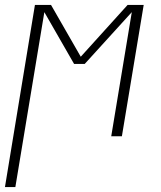

<svg xmlns="http://www.w3.org/2000/svg" viewBox="-29 -550 649 775"><path d="M-9 205 112 -530H177L297 -321L486 -530H551L463 0H420L503 -501L313 -292H270L150 -501L33 205Z"/></svg>

Font: Iosevka Curly Slab XLtEx
Style: Italic
Weight: 200
Width: 7
Italic angle: -9°
Monospace: yes
Designer: Belleve Invis
Foundry: Belleve Invis
Version: Version 11.1.0; ttfautohint (v1.8.3)